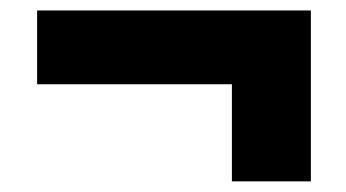

<svg xmlns="http://www.w3.org/2000/svg" viewBox="-20 -466 651 361"><path d="M49.8 -307.6V-446.3H564.5V-125H416V-307.6Z"/></svg>

Font: Gothic A1 Black
Style: Regular
Weight: 900
Version: Version 2.50